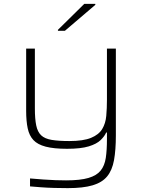

<svg xmlns="http://www.w3.org/2000/svg" viewBox="-20 -761 731 991"><path d="M330 210Q296 210 259.5 209Q223 208 190.5 205.5Q158 203 135 201V160Q170 163 203.5 165.5Q237 168 267 169Q297 170 321 170Q394 170 436.5 157.5Q479 145 499.5 119.5Q520 94 526 54Q532 14 532 -43V-77H528Q520 -58 499.5 -38Q479 -18 438 -5.5Q397 7 326 7Q258 7 216 -4Q174 -15 152.5 -38Q131 -61 123 -98.5Q115 -136 115 -189V-510H160V-201Q160 -147 167 -113.5Q174 -80 192.5 -62.5Q211 -45 246.5 -39Q282 -33 338 -33Q410 -33 450 -49.5Q490 -66 507.5 -95Q525 -124 528.5 -163Q532 -202 532 -247V-510H578V-62Q578 13 568.5 65.5Q559 118 533 149.5Q507 181 458 195.5Q409 210 330 210ZM279 -602V-607L415 -741H472V-736L315 -602Z"/></svg>

Font: Saira Expanded ExtraLight
Style: Regular
Weight: 250
Width: 7
Designer: Hector Gatti with collaboration of the Omnibus-Type team
Foundry: Omnibus-Type
Version: Version 1.101